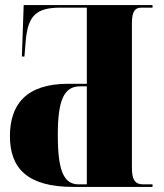

<svg xmlns="http://www.w3.org/2000/svg" viewBox="-20 -734 646 754"><path d="M267 0H579V-10H542C510 -10 498 -28 498 -76V-642C498 -694 513 -704 536 -704H579V-714H73L66 -512H76L81 -574C90 -673 122 -704 218 -704H321V-405H248C81 -405 19 -322 19 -199C19 -74 87 0 267 0ZM289 -10C230 -10 207 -64 207 -204C207 -341 231 -395 295 -395H321V-10Z"/></svg>

Font: Noto Serif Display Condensed Black
Style: Regular
Weight: 900
Width: 3
Designer: Monotype Design Team
Foundry: Monotype Imaging Inc.
Version: Version 2.009